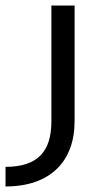

<svg xmlns="http://www.w3.org/2000/svg" viewBox="-59 -477 356 695"><path d="M-39 198C123 198 211 107 211 -38V-457H127V-38C127 70 79 127 -39 127Z"/></svg>

Font: Hejaz
Style: Regular
Weight: 400
Designer: Bandar Raffah (Arabic) and Santiago Orozco (Latin)
Foundry: Caramella and Typemade
Version: Version 1.010;hotconv 1.0.109;makeotfexe 2.5.65596